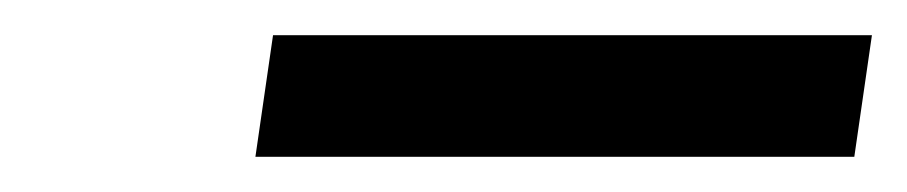

<svg xmlns="http://www.w3.org/2000/svg" viewBox="-20 -697 515 109"><path d="M125 -608 135 -677H475L465 -608Z"/></svg>

Font: Fivo Sans Modern Med
Style: Italic
Weight: 450
Designer: Alexander Slobzheninov
Foundry: Alexander Slobzheninov
Version: 1.0